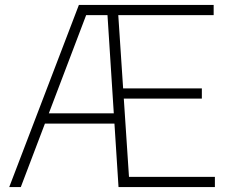

<svg xmlns="http://www.w3.org/2000/svg" viewBox="-20 -760 928 780"><path d="M17.5 0 300.5 -740H436.5L435.5 -698.5H330L64.5 0ZM147.5 -258 159.5 -299.5H464.5V-258ZM461.5 0 414 -740H848V-698.5H460.5L504 -41.5H853V0ZM467.5 -359.5V-401H800V-359.5Z"/></svg>

Font: Encode Sans SC Condensed Thin ExtraLight
Style: Regular
Weight: 250
Version: Version 3.002